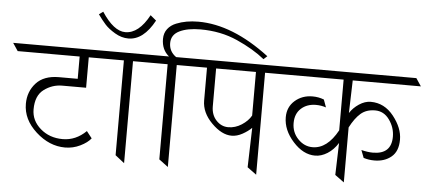

<svg xmlns="http://www.w3.org/2000/svg" viewBox="-109 -1046 2625 1176"><g transform="rotate(5 1203.5 -458.5)"><path d="M417 -627V-440H270Q209 -440 158.5 -402.5Q108 -365 108 -280Q108 -211 164 -162.5Q220 -114 301 -114Q382 -114 445 -176L478 -134Q457 -107 413 -85.5Q369 -64 320 -64Q223 -64 140.5 -139Q58 -214 58 -310Q58 -385 105.5 -437.5Q153 -490 246 -490H361V-627H-20L-52 -675H533L565 -627Z M689 -627V0L633 -44V-627H482L450 -675H839L871 -627ZM626 -800Q709 -800 772 -917L808 -887Q741 -763 648 -763Q606 -763 565.5 -787Q525 -811 503 -835.5Q481 -860 456 -895L481 -913Q555 -800 626 -800Z M1084 -857Q1005 -857 955.5 -833Q906 -809 906 -757.5Q906 -706 950 -675H1078L1111 -627H958V0L902 -42V-627H782L749 -675H906Q860 -713 860 -779Q860 -815 879.5 -840.5Q899 -866 932 -879Q991 -903 1067 -903Q1277 -903 1506 -729L1484 -709Q1415 -765 1312 -811Q1209 -857 1084 -857Z M1501 -627V0L1445 -41L1452 -284Q1430 -262 1396.5 -243.5Q1363 -225 1330 -225Q1269 -225 1206.5 -288Q1144 -351 1144 -425V-627H1038L1005 -675H1621L1652 -627ZM1445 -359V-627H1200V-394Q1200 -342 1231 -308.5Q1262 -275 1305 -275Q1348 -275 1387 -300Q1426 -325 1445 -359Z M1850 -148Q1777 -148 1714 -218Q1651 -288 1651 -367Q1651 -430 1695.5 -469Q1740 -508 1804 -508Q1841 -508 1874 -495L1891 -448Q1861 -458 1829 -458Q1774 -458 1738 -425.5Q1702 -393 1702 -335.5Q1702 -278 1740.5 -238Q1779 -198 1830 -198Q1920 -198 1984 -315V-627H1581L1549 -675H2427L2459 -627H2040L2034 -426Q2055 -459 2090.5 -482.5Q2126 -506 2162 -506Q2246 -506 2303 -434Q2360 -362 2360 -290.5Q2360 -219 2318.5 -184.5Q2277 -150 2214 -150Q2179 -150 2148 -160L2130 -207Q2170 -197 2201 -197Q2315 -197 2315 -305Q2315 -361 2281 -408.5Q2247 -456 2193 -456Q2139 -456 2104.5 -426Q2070 -396 2040 -338V0L1984 -41L1990 -238Q1963 -195 1925.5 -171.5Q1888 -148 1850 -148Z"/></g></svg>

Font: Halant Light
Style: Regular
Weight: 300
Designer: Hitesh Malaviya (Devanagari), Satya Rajpurohit (Latin)
Foundry: Indian Type Foundry
Version: Version 1.101;PS 1.0;hotconv 1.0.78;makeotf.lib2.5.61930; tt